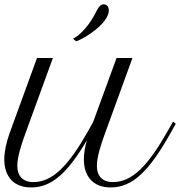

<svg xmlns="http://www.w3.org/2000/svg" viewBox="-63 -842 819 872"><path d="M-19.5 -236.8C-35.2 -192.9 -43.5 -151.4 -43.5 -117.7C-43.5 -41 -1.5 9.3 78.1 9.3C173.8 9.3 244.6 -58.1 331.5 -204.6C322.3 -173.3 317.9 -143.1 317.9 -117.7C317.9 -41 359.9 9.3 439.5 9.3C541 9.3 615.2 -67.4 710.4 -235.4L735.4 -280.3L722.7 -289.6L697.3 -244.6C609.9 -90.8 538.1 -15.1 450.2 -15.1C400.4 -15.1 377 -43.9 377 -88.9C377 -129.4 395.5 -186 414.1 -236.8L538.6 -578.6H466.3L359.9 -287.6L335.9 -244.6C248.5 -90.8 176.8 -15.1 88.9 -15.1C39.6 -15.1 15.6 -43.9 15.6 -88.9C15.6 -129.4 34.2 -186 52.7 -236.8L177.2 -578.6H105ZM282.7 -654.3C326.2 -668.9 431.2 -737.8 431.2 -794.9C431.2 -809.6 423.8 -822.3 408.2 -822.3C380.9 -822.3 378.4 -784.7 339.4 -731.9C316.4 -700.7 289.1 -675.8 268.6 -666.5Z"/></svg>

Font: Petit Formal Script
Style: Regular
Weight: 400
Designer: Pablo Impallari, Brenda Gallo, Rodrigo Fuenzalida
Foundry: Pablo Impallari, Brenda Gallo, Rodrigo Fuenzalida
Version: Version 1.001